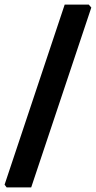

<svg xmlns="http://www.w3.org/2000/svg" viewBox="-58 -701 418 837"><path d="M329 -681 340 -668 78 116H-29L-38 104L224 -681Z"/></svg>

Font: Alegreya Sans ExtraBold
Style: Italic
Weight: 800
Italic angle: -7°
Designer: Juan Pablo del Peral
Foundry: Huerta Tipografica
Version: Version 2.007